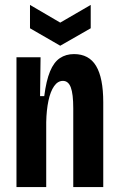

<svg xmlns="http://www.w3.org/2000/svg" viewBox="-20 -761 483 781"><path d="M47 0V-333V-528H145L143 -370H160Q168 -433 183.5 -470.5Q199 -508 223.5 -524.5Q248 -541 281 -541Q342 -541 371 -492.5Q400 -444 400 -345V0H278V-320Q278 -379 268 -405.5Q258 -432 236 -432Q215 -432 200 -410.5Q185 -389 177 -351Q169 -313 168 -264V0ZM102 -741 225 -669 349 -741V-646L225 -575L102 -646Z"/></svg>

Font: Bricolage Grotesque 36pt Condensed SemiBold
Style: Regular
Weight: 600
Width: 3
Designer: Mathieu Triay
Foundry: Atelier Triay
Version: Version 1.001;gftools[0.9.33.dev8+g029e19f]